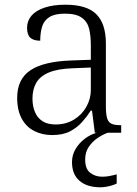

<svg xmlns="http://www.w3.org/2000/svg" viewBox="-20 -564 582 816"><path d="M201 10Q160 10 126 -7Q92 -24 72.5 -59.5Q53 -95 53 -148Q53 -228 109.5 -265.5Q166 -303 283 -307L366 -310V-372Q366 -411 359 -441Q352 -471 328 -488.5Q304 -506 256 -506Q213 -506 190 -491.5Q167 -477 159 -451Q151 -425 151 -391Q123 -391 109 -403.5Q95 -416 95 -446Q95 -475 113.5 -497Q132 -519 169 -531.5Q206 -544 258 -544Q349 -544 389.5 -503.5Q430 -463 430 -379V-112Q430 -80 435 -62.5Q440 -45 453 -38.5Q466 -32 491 -32H495V0H383L371 -94H366Q350 -69 328.5 -45Q307 -21 277 -5.5Q247 10 201 10ZM216 -35Q260 -35 294 -55.5Q328 -76 347 -110Q366 -144 366 -181V-277L292 -274Q226 -272 188 -256Q150 -240 134 -212Q118 -184 118 -145Q118 -113 128.5 -88Q139 -63 160.5 -49Q182 -35 216 -35ZM407 232Q350 232 318 204.5Q286 177 286 125Q286 95 301 69.5Q316 44 340.5 25.5Q365 7 392 0H439Q420 6 397 21Q374 36 358 59Q342 82 342 114Q342 154 363.5 170.5Q385 187 414 187Q429 187 443 184.5Q457 182 476 177V216Q466 221 454 224.5Q442 228 429.5 230Q417 232 407 232Z"/></svg>

Font: Noto Serif Kannada Light
Style: Regular
Weight: 300
Version: Version 2.003